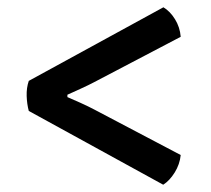

<svg xmlns="http://www.w3.org/2000/svg" viewBox="-20 -576 580 527"><path d="M428.5 -556Q447 -545 460.5 -523Q474 -501 476 -475L238.5 -350.5Q224.5 -343 200.8 -332.2Q177 -321.5 165 -316V-309.5Q177 -304.5 200.8 -293.8Q224.5 -283 238.5 -275.5L476 -150.5Q473.5 -125 459.5 -102.5Q445.5 -80 428 -69L59 -271.5Q54 -290 53.2 -312.5Q52.5 -335 59 -354Z"/></svg>

Font: Signika Light
Style: Regular
Weight: 400
Version: Version 2.003;gftools[0.9.32]